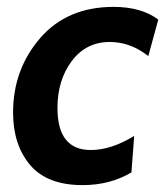

<svg xmlns="http://www.w3.org/2000/svg" viewBox="-20 -528 480 558"><path d="M220 10Q117 10 67.5 -48.5Q18 -107 18 -201Q18 -326 96.5 -417Q175 -508 310 -508Q391 -508 440 -471L411 -365Q359 -406 299 -406Q230 -406 188.5 -350.5Q147 -295 147 -214Q147 -92 244 -92Q303 -92 370 -133L362 -27Q300 10 220 10Z"/></svg>

Font: Cabin
Style: Bold Italic
Weight: 700
Designer: Pablo Impallari
Foundry: Pablo Impallari. www.impallari.com Igino Marini. www.ikern.com
Version: Version 1.005